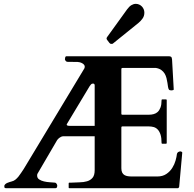

<svg xmlns="http://www.w3.org/2000/svg" viewBox="-20 -982 1014 1002"><path d="M2.4 -10.7Q2.4 -15.6 6.6 -19.8Q10.7 -23.9 16.6 -26.9Q22.5 -29.8 29.3 -31.7Q36.1 -33.7 41.5 -35.2Q51.8 -37.6 60.3 -44.4Q68.8 -51.3 76.2 -60.3Q83.5 -69.3 90.1 -79.6Q96.7 -89.8 103.5 -99.6L416.5 -618.7Q422.4 -626.5 422.4 -633.3Q422.4 -639.6 418.5 -644.3Q414.6 -648.9 408.7 -652.1Q402.8 -655.3 396.2 -657Q389.6 -658.7 384.8 -658.7Q377 -658.7 366.7 -658.9Q356.4 -659.2 335 -659.2Q326.2 -659.2 322.5 -664.6Q318.8 -669.9 318.8 -672.9Q318.8 -676.3 320.3 -682.4Q321.8 -688.5 327.6 -688.5H860.4Q869.1 -688.5 873 -685.3Q877 -682.1 877.9 -671.4L886.7 -515.1Q886.7 -512.7 882.6 -511.5Q878.4 -510.3 875 -510.3Q871.1 -510.3 867.2 -511.2Q863.3 -512.2 861.8 -514.2Q858.4 -519 856.9 -528.6Q855.5 -538.1 853.8 -549.8Q852.1 -561.5 848.9 -574.2Q845.7 -586.9 839.4 -597.7Q833 -608.4 822 -616.5Q811 -624.5 793.9 -627.4H619.6Q613.3 -627.4 613.3 -621.1V-388.2Q613.3 -383.3 618.2 -383.3H757.8Q770 -383.3 782 -386.5Q793.9 -389.6 803 -397.9Q812 -406.2 817.6 -421.1Q823.2 -436 823.2 -459.5Q823.2 -463.4 827.1 -463.4H846.2Q850.1 -463.4 850.1 -459.5V-235.8Q850.1 -233.4 848.6 -232.7Q847.2 -231.9 846.2 -231.9H827.1Q824.7 -231.9 824 -233.4Q823.2 -234.9 823.2 -235.8Q823.2 -263.2 817.6 -280Q812 -296.9 802.7 -306.4Q793.5 -315.9 781.5 -319.1Q769.5 -322.3 756.3 -322.3H618.2Q613.3 -322.3 613.3 -317.4V-104Q613.3 -89.8 617.7 -81.3Q622.1 -72.8 629.6 -68.4Q637.2 -64 647 -62.5Q656.7 -61 667.5 -61H800.8Q829.1 -61 848.1 -74Q867.2 -86.9 878.9 -105.5Q890.6 -124 896.2 -144Q901.9 -164.1 903.3 -178.2Q904.3 -184.6 909.7 -188.2Q915 -191.9 921.9 -191.9Q924.3 -191.9 927.7 -189.9Q931.2 -188 931.2 -185.5L915 -6.8Q914.1 -4.4 912.4 -2.2Q910.6 0 908.2 0H341.8Q338.4 0 338.4 -2.9V-24.9Q338.4 -25.4 338.9 -27.1Q339.4 -28.8 342.3 -28.8H353Q373.5 -30.3 395 -30.5Q416.5 -30.8 434.1 -35.9Q451.7 -41 462.9 -54Q474.1 -66.9 474.1 -94.2V-271H312.5Q304.7 -271 298.6 -268.1Q292.5 -265.1 288.1 -261.5Q283.7 -257.8 281.2 -254.6Q278.8 -251.5 278.3 -251L175.3 -74.7Q174.3 -72.8 174.1 -70.6Q173.8 -68.4 173.8 -65.9Q173.8 -52.7 184.3 -45.7Q194.8 -38.6 209.7 -35.2Q224.6 -31.7 240.5 -30.8Q256.3 -29.8 267.1 -28.8Q272 -28.3 275.4 -22.7Q278.8 -17.1 278.8 -13.7Q278.8 -9.3 277.1 -4.6Q275.4 0 270 0H10.3Q4.4 0 3.4 -3.4Q2.4 -6.8 2.4 -10.7ZM474.1 -325.2V-536.6Q474.1 -542 471.4 -543.9Q468.8 -545.9 465.8 -545.9Q459 -545.9 455.1 -541.7Q451.2 -537.6 447.8 -532.2L328.6 -334Q328.1 -333 328.1 -331.5Q328.1 -325.2 344.2 -325.2ZM540 -772.5Q538.6 -774.4 537.4 -776.4Q536.1 -778.3 536.1 -781.2Q536.1 -784.2 537.6 -786.1Q539.1 -788.1 540 -790L644 -934.1Q654.8 -948.7 666 -955.3Q677.2 -961.9 688.5 -961.9Q697.8 -961.9 706.1 -958.3Q714.4 -954.6 720.5 -948.2Q726.6 -941.9 730 -933.6Q733.4 -925.3 733.4 -916Q733.4 -897.9 723.6 -884.8Q713.9 -871.6 702.6 -862.3L570.8 -755.9Q567.9 -753.4 566.7 -753.2Q565.4 -752.9 562 -752.9Q557.6 -752.9 555.4 -754.2Q553.2 -755.4 550.8 -758.3Z"/></svg>

Font: Cardo
Style: Bold
Weight: 700
Designer: David J. Perry
Foundry: David J. Perry
Version: Version 1.0011